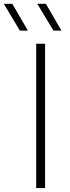

<svg xmlns="http://www.w3.org/2000/svg" viewBox="-80 -964 357 984"><path d="M105.5 0V-740H151V0ZM22 -807 -60.5 -944.5H-17L63 -807ZM194 -807 111 -944.5H155L235 -807Z"/></svg>

Font: Encode Sans Expanded ExtraLight
Style: Regular
Weight: 275
Width: 7
Designer: Multiple Designers
Foundry: Impallari Type
Version: Version 2.000